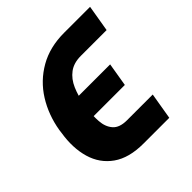

<svg xmlns="http://www.w3.org/2000/svg" viewBox="-153 -664 789 789"><g transform="rotate(-45 241.5 -269.5)"><path d="M260.7 -108.9H410.6L391.1 6.8H241.2Q157.7 6.8 107.7 -28.6Q57.6 -64 39.8 -125Q22 -186 34.2 -262.2L36.1 -277.3Q48.8 -353 86.9 -413.8Q125 -474.6 187.3 -510.3Q249.5 -545.9 332.5 -545.9H483.4L463.9 -430.2H314Q272.9 -430.2 246.3 -410.4Q219.7 -390.6 204.8 -356.2Q189.9 -321.8 182.1 -277.3L180.2 -261.7Q174.3 -224.1 176.8 -188.7Q179.2 -153.3 198.5 -131.1Q217.8 -108.9 260.7 -108.9ZM374.5 -320.3 357.4 -217.8H116.2L133.3 -320.3Z"/></g></svg>

Font: Inter 20pt
Style: Bold Italic
Weight: 700
Italic angle: -9.3988°
Version: Version 4.001;git-66647c0bb